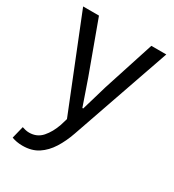

<svg xmlns="http://www.w3.org/2000/svg" viewBox="-187 -648 895 989"><g transform="rotate(30 260.5 -154.0)"><path d="M100.9 234.2Q82.1 234.2 66.1 231.2Q50.2 228.2 37 223.2L55 150.5Q63 153.3 74.2 156Q85.5 158.7 96.7 158.7Q143.2 158.7 172.5 125.4Q201.8 92 219.1 41.9L231.4 0.7L13.4 -543.4H107.6L218.4 -241.5Q231.4 -205.6 244.7 -165.9Q258.1 -126.2 271.5 -88.4H276.5Q287.6 -125.8 299.2 -165.5Q310.8 -205.2 321.5 -241.5L419.2 -543.4H508L303.5 45.5Q285 99 258.1 141.7Q231.2 184.4 193.4 209.3Q155.5 234.2 100.9 234.2Z"/></g></svg>

Font: Noto Sans KR Thin
Style: Regular
Weight: 100
Designer: Ryoko NISHIZUKA 西塚涼子 (kana, bopomofo & ideographs); Paul D. Hunt (Latin, Greek & Cyrillic); Sandoll Communications 산돌커뮤니
Foundry: Adobe
Version: Version 2.004-H2;hotconv 1.0.118;makeotfexe 2.5.65603